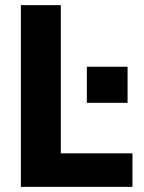

<svg xmlns="http://www.w3.org/2000/svg" viewBox="-20 -725 557 745"><path d="M61 0V-705H216V-130H494V0ZM317 -326V-466H475V-326Z"/></svg>

Font: Nunito Sans 12pt ExtraLight
Style: Weight 830 Width 84 Optical size 12.0 YTLC 445
Weight: 830
Width: 4
Designer: Vernon Adams
Foundry: Vernon Adams
Version: Version 3.101;gftools[0.9.27]